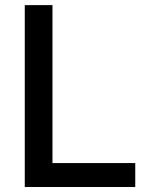

<svg xmlns="http://www.w3.org/2000/svg" viewBox="-20 -748 603 768"><path d="M79.1 0V-727.5H189.9V-95.7H521V0Z"/></svg>

Font: Inter 16pt Medium
Style: Regular
Weight: 500
Version: Version 4.001;git-66647c0bb